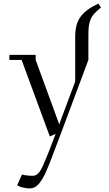

<svg xmlns="http://www.w3.org/2000/svg" viewBox="-20 -744 604 1067"><path d="M32.2 -411.1V-439H178.2V-411.1L309.1 -53.2L397.9 -291V-541Q397.9 -610.4 427.7 -651.1Q457.5 -691.9 526.9 -724.1L541 -702.1Q516.1 -682.1 502.2 -666.3Q488.3 -650.4 481.4 -630.6Q474.6 -610.8 472.9 -593Q471.2 -575.2 471.2 -542V-411.1L315.9 4.9Q251.5 178.7 229.5 224.6Q200.2 283.7 171.4 297.4Q158.2 303.2 143.1 303.2Q126 303.2 97.2 295.9L75.2 286.1L102.1 226.1Q129.9 232.9 160.2 232.9Q171.9 232.9 179.2 229.5Q186.5 226.1 196.5 214.8Q206.5 203.6 218.5 177.2Q230.5 150.9 247.1 109.4Q263.7 67.9 289.1 0L256.8 14.2L100.1 -411.1Z"/></svg>

Font: Dehuti Alt
Style: Book
Weight: 400
Version: Version 1.2